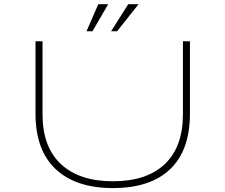

<svg xmlns="http://www.w3.org/2000/svg" viewBox="-20 -900 1090 930"><path d="M399 -748.5 456 -879.5H504L428 -748.5ZM518 -748.5 601 -879.5H651L547 -748.5ZM527 11Q347 11 249.5 -81Q152 -173 152 -349V-700H186V-346Q186 -188.5 275 -105.2Q364 -22 527 -22Q690 -22 778 -105Q866 -188 866 -346V-700H900V-349Q900 -172 804 -80.5Q708 11 527 11Z"/></svg>

Font: League Mono Extended Thin
Style: Regular
Weight: 100
Width: 9
Designer: Tyler Finck
Foundry: The League of Moveable Type / Tyler Finck
Version: Version 2.210